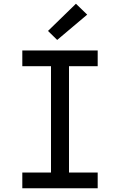

<svg xmlns="http://www.w3.org/2000/svg" viewBox="-20 -1004 640 1024"><path d="M99 0V-84H252V-651H99V-735H501V-651H348V-84H501V0ZM285 -791 236 -839 385 -984 445 -926Z"/></svg>

Font: Iosevka SS04 Medium Extended
Style: Regular
Weight: 500
Width: 7
Monospace: yes
Designer: Belleve Invis
Foundry: Belleve Invis
Version: Version 19.0.0; ttfautohint (v1.8.4)